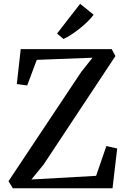

<svg xmlns="http://www.w3.org/2000/svg" viewBox="-20 -1008 682 1028"><path d="M48.5 0 25.5 -38 415 -623 475.5 -699 177 -687.5 125.5 -550.5 70 -558 91 -745H578L598 -708L213.5 -127L148 -47L494.5 -66.5L549.5 -226L607.5 -213L582.5 0ZM319.5 -799.5 285.5 -828.5 409 -987.5 481.5 -929Q468.5 -911.5 449 -892.5Q429.5 -873.5 407 -855.5Q384.5 -837.5 362 -822.8Q339.5 -808 320.5 -799.5Z"/></svg>

Font: Merriweather 48pt
Style: Regular
Weight: 400
Version: Version 2.100